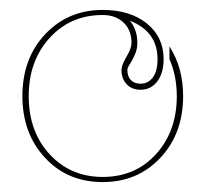

<svg xmlns="http://www.w3.org/2000/svg" viewBox="-20 -785 412 385"><path d="M240.2 -743.7Q255.4 -725.6 255.4 -699.2Q255.4 -686 250.2 -674.8Q245.1 -663.6 240.2 -656.2Q235.4 -648.9 235.4 -645Q235.4 -631.8 242.4 -624.5Q249.5 -617.2 261.7 -617.2Q276.9 -617.2 286.4 -629.6Q295.9 -642.1 295.9 -666.5Q295.9 -721.7 240.2 -743.7ZM186 -765.1Q240.7 -765.1 274.4 -738Q308.1 -710.9 308.1 -666.5Q308.1 -638.7 295.4 -621.8Q282.7 -605 261.7 -605Q244.6 -605 234.1 -616Q223.6 -627 223.6 -645Q223.6 -654.3 233.6 -671.1Q243.7 -688 243.7 -699.2Q243.7 -724.6 227.8 -739.7Q211.9 -754.9 186 -754.9Q121.1 -754.9 79.3 -708.7Q37.6 -662.6 37.6 -592.3Q37.6 -521 79.6 -475.6Q121.6 -430.2 186 -430.2Q251.5 -430.2 293 -476.1Q334.5 -522 334.5 -592.3Q334.5 -632.8 319.8 -666.5V-691.9Q347.2 -649.4 347.2 -592.3Q347.2 -517.1 301.5 -468.5Q255.9 -419.9 186 -419.9Q115.2 -419.9 70.1 -468.8Q24.9 -517.6 24.9 -592.3Q24.9 -668 70.8 -716.6Q116.7 -765.1 186 -765.1Z"/></svg>

Font: ZnikomitNo24
Style: Thin
Weight: 300
Designer: gluk
Foundry: gluk
Version: Version 0.55